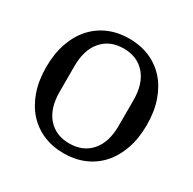

<svg xmlns="http://www.w3.org/2000/svg" viewBox="-159 -873 1053 1048"><g transform="rotate(30 368.0 -349.0)"><path d="M368 -50Q454 -50 504 -107.5Q554 -165 554 -268V-430Q554 -533 504 -590.5Q454 -648 368 -648Q282 -648 232 -590.5Q182 -533 182 -430V-268Q182 -165 232 -107.5Q282 -50 368 -50ZM368 12Q298 12 240 -12.5Q182 -37 140 -83.5Q98 -130 74.5 -197Q51 -264 51 -349Q51 -434 74.5 -501Q98 -568 140 -614.5Q182 -661 240 -685.5Q298 -710 368 -710Q438 -710 496 -685.5Q554 -661 596 -614.5Q638 -568 661.5 -501Q685 -434 685 -349Q685 -264 661.5 -197Q638 -130 596 -83.5Q554 -37 496 -12.5Q438 12 368 12Z"/></g></svg>

Font: IBM Plex Serif Medm
Style: Regular
Weight: 500
Designer: Mike Abbink, Paul van der Laan, Pieter van Rosmalen
Foundry: Bold Monday
Version: Version 3.001